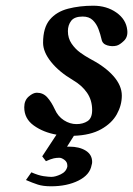

<svg xmlns="http://www.w3.org/2000/svg" viewBox="-20 -464 467 673"><path d="M188 89Q178 89 168.5 91Q159 93 141 101L128 84L178 8Q132 0 98.5 -24Q65 -48 65 -88Q65 -112 80.5 -125.5Q96 -139 109 -139Q131 -139 145.5 -123Q160 -107 172 -81Q183 -56 204 -42.5Q225 -29 248 -29Q271 -29 287 -39.5Q303 -50 303 -78Q303 -113 285 -139Q267 -165 236 -183Q187 -212 159 -247Q131 -282 131 -314Q131 -367 154.5 -395Q178 -423 218.5 -433.5Q259 -444 307 -444Q354 -444 388 -420Q422 -396 426 -359Q429 -335 414.5 -321Q400 -307 389 -304Q373 -300 356 -305Q339 -310 336 -326Q332 -344 325 -362.5Q318 -381 305 -393.5Q292 -406 270 -406Q241 -406 229.5 -391Q218 -376 218 -355Q218 -330 231 -311Q244 -292 261.5 -279.5Q279 -267 292 -260Q348 -231 377.5 -197.5Q407 -164 407 -129Q407 -95 389.5 -63.5Q372 -32 334.5 -11Q297 10 239 12L215 50H223Q258 50 280.5 64Q303 78 303 104Q303 109 301 115Q295 149 255 169Q215 189 159 189Q131 189 112.5 183Q94 177 71 167L90 140Q115 151 133 153.5Q151 156 160 156Q174 156 193 147Q212 138 216 120V116Q216 104 206 96.5Q196 89 188 89Z"/></svg>

Font: Libertinus Serif Semibold Italic
Style: Regular
Weight: 600
Italic angle: -11.5°
Designer: Philipp H. Poll, Khaled Hosny
Foundry: Caleb Maclennan
Version: Version 7.051;RELEASE